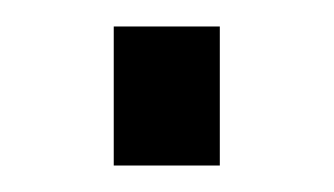

<svg xmlns="http://www.w3.org/2000/svg" viewBox="-20 -125 252 145"><path d="M65.9 -105H146V0H65.9Z"/></svg>

Font: Pontano Sans
Style: Regular
Weight: 400
Foundry: vernon adams
Version: 1.0